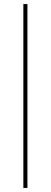

<svg xmlns="http://www.w3.org/2000/svg" viewBox="-20 -795 250 945"><path d="M115 130H95V-775H115Z"/></svg>

Font: Raleway
Style: Thin
Weight: 100
Designer: Matt McInerney, Pablo Impallari, Rodrigo Fuenzalida
Foundry: Matt McInerney, Pablo Impallari, Rodrigo Fuenzalida
Version: Version 3.000